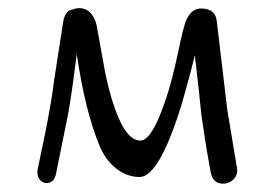

<svg xmlns="http://www.w3.org/2000/svg" viewBox="-20 -450 677 473"><path d="M540 -179 514 -398C512 -418 500 -428 478 -429C461 -430 449 -421 440 -403C435 -393 428 -366 419 -322C408 -271 398 -233 389 -207C367 -141 347 -107 329 -104C310 -102 294 -116 279 -145C263 -177 249 -221 238 -277L218 -388C211 -416 196 -430 175 -430C171 -430 167 -429 162 -428C161 -428 161 -428 162 -427C147 -427 138 -415 135 -392L113 -250C108 -211 104 -189 103 -184C97 -149 87 -99 73 -34C69 -17 78 1 95 1C107 1 115 -7 118 -22L148 -170C154 -203 161 -252 169 -317C183 -222 202 -146 226 -89C246 -42 285 -13 325 -14C356 -15 390 -73 426 -188C441 -239 452 -281 460 -314C469 -237 474 -189 476 -168C481 -132 488 -85 499 -26C503 -5 515 5 536 2C553 -1 567 -16 564 -35Z"/></svg>

Font: GFS Decker
Style: Normal
Weight: 400
Foundry: George D. Matthiopoulos
Version: Version 1.000